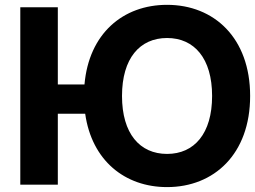

<svg xmlns="http://www.w3.org/2000/svg" viewBox="-20 -757 1045 787"><path d="M217 -727.3H63.2V0H217V-290.8H329.2C356.2 -99.1 491.8 9.9 664.8 9.9C857.6 9.9 1005.3 -125.7 1005.3 -363.6C1005.3 -601.6 857.6 -737.2 664.8 -737.2C484 -737.2 344.5 -619.3 326.3 -410.9H217ZM849.4 -363.6C849.4 -209.5 776.3 -126.1 664.8 -126.1C552.9 -126.1 480.1 -209.5 480.1 -363.6C480.1 -517.8 552.9 -601.2 664.8 -601.2C776.3 -601.2 849.4 -517.8 849.4 -363.6Z"/></svg>

Font: Karasuma Gothic
Style: Bold
Weight: 700
Designer: Rasmus Andersson / Ryoko Nishizuka
Foundry: Genbu
Version: Version 1.00